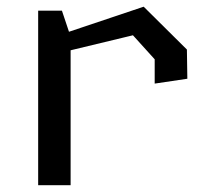

<svg xmlns="http://www.w3.org/2000/svg" viewBox="-20 -545 660 565"><path d="M435.2 -370.5 371.2 -441.2 131.7 -383.5V-434.3L402.8 -525.3L530 -399.2L531.3 -313.3L435.2 -299ZM92.3 -513.7H162.2L187.8 -437.2V0H92.3Z"/></svg>

Font: Monaspace Krypton Var ExLight
Style: Regular
Weight: 200
Designer: Riley Cran and the Lettermatic Team
Version: Version 1.200 (Monaspace Krypton Var)